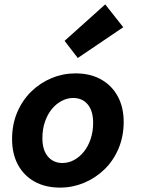

<svg xmlns="http://www.w3.org/2000/svg" viewBox="-20 -842 640 874"><path d="M254 12Q186 12 137 -15.5Q88 -43 61.5 -92.5Q35 -142 35 -209Q35 -276 58.5 -331Q82 -386 122.5 -425.5Q163 -465 215 -486.5Q267 -508 323 -508Q391 -508 440 -480.5Q489 -453 516 -403.5Q543 -354 543 -287Q543 -221 519.5 -165.5Q496 -110 455 -70.5Q414 -31 362 -9.5Q310 12 254 12ZM264 -100Q292 -100 317 -113.5Q342 -127 361.5 -151Q381 -175 392.5 -209Q404 -243 404 -283Q404 -337 379.5 -366.5Q355 -396 313 -396Q286 -396 260.5 -382.5Q235 -369 215.5 -345Q196 -321 184.5 -287.5Q173 -254 173 -213Q173 -159 198 -129.5Q223 -100 264 -100ZM334 -578 274 -656 459 -822 541 -718Z"/></svg>

Font: Source Code Pro ExtraLight
Style: Bold Italic
Weight: 700
Italic angle: -11°
Monospace: yes
Version: Version 1.016;hotconv 1.0.116;makeotfexe 2.5.65601